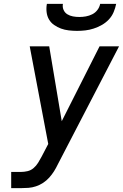

<svg xmlns="http://www.w3.org/2000/svg" viewBox="-20 -975 640 995"><path d="M38 0V-84H89Q105 -84 122.5 -88Q140 -92 154 -104Q168 -116 177.5 -131.5Q187 -147 195 -162L230 -229L134 -735H235L300 -347L496 -735H597L280 -124Q271 -105 260 -87.5Q249 -70 235 -54.5Q221 -39 203.5 -27.5Q186 -16 166.5 -9.5Q147 -3 127.5 -1.5Q108 0 89 0ZM379 -815Q358 -815 336.5 -817.5Q315 -820 296 -827Q277 -834 260.5 -845.5Q244 -857 234 -874Q224 -891 221.5 -912.5Q219 -934 223 -955H306Q303 -938 309.5 -923.5Q316 -909 329 -901Q342 -893 358 -890Q374 -887 391 -887Q408 -887 425 -890Q442 -893 458 -901Q474 -909 485 -923.5Q496 -938 499 -955H582Q578 -934 569 -912.5Q560 -891 544 -874Q528 -857 507.5 -845.5Q487 -834 465.5 -827Q444 -820 422.5 -817.5Q401 -815 379 -815Z"/></svg>

Font: Iosevka SS04 Md Ex Obl
Style: Regular
Weight: 500
Width: 7
Italic angle: -9°
Monospace: yes
Designer: Belleve Invis
Foundry: Belleve Invis
Version: Version 19.0.0; ttfautohint (v1.8.4)